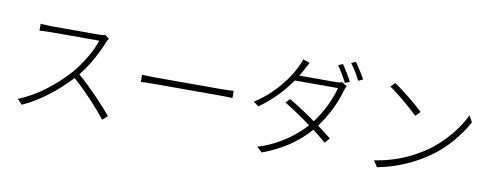

<svg xmlns="http://www.w3.org/2000/svg" viewBox="-70 -1198 4140 1616"><g transform="rotate(10 2000.0 -389.5)"><path d="M780 -664 747 -690C734 -686 715 -684 689 -684C656 -684 315 -684 284 -684C253 -684 199 -689 193 -689V-630C197 -630 252 -634 284 -634C314 -634 671 -634 703 -634C677 -544 596 -414 527 -335C419 -215 275 -97 114 -33L154 10C309 -59 444 -171 554 -289C659 -196 775 -70 843 17L886 -21C817 -104 696 -233 587 -326C659 -414 727 -539 762 -631C765 -640 775 -657 780 -664Z M1108 -415V-353C1135 -355 1180 -356 1235 -356C1283 -356 1724 -356 1790 -356C1836 -356 1873 -354 1891 -353V-415C1871 -413 1841 -411 1789 -411C1724 -411 1282 -411 1235 -411C1176 -411 1134 -413 1108 -415Z M2757 -797 2719 -780C2746 -743 2782 -682 2801 -642L2840 -660C2818 -703 2782 -762 2757 -797ZM2861 -834 2824 -817C2853 -780 2886 -725 2908 -680L2947 -698C2927 -737 2888 -798 2861 -834ZM2480 -758 2421 -777C2416 -757 2403 -727 2396 -714C2353 -620 2244 -462 2074 -355L2117 -322C2236 -404 2322 -503 2382 -590H2751C2728 -496 2672 -376 2599 -280C2525 -333 2445 -386 2371 -429L2337 -394C2409 -350 2491 -295 2566 -240C2473 -135 2332 -35 2168 14L2213 55C2392 -10 2520 -107 2608 -209C2650 -177 2689 -146 2720 -118L2757 -161C2723 -189 2683 -219 2641 -250C2719 -353 2776 -476 2803 -576C2807 -587 2814 -608 2820 -619L2776 -645C2763 -640 2747 -637 2723 -637H2413L2445 -693C2454 -710 2467 -737 2480 -758Z M3219 -716 3184 -679C3259 -630 3382 -523 3432 -473L3471 -513C3418 -565 3290 -669 3219 -716ZM3156 -44 3190 9C3372 -27 3497 -92 3596 -156C3742 -250 3848 -385 3912 -502L3881 -556C3827 -439 3710 -293 3566 -200C3472 -139 3341 -72 3156 -44Z"/></g></svg>

Font: GenYoGothic2 TW L
Style: Regular
Weight: 300
Version: Version 2.100;PS 2.1;hotconv 16.6.51;makeotf.lib2.5.65220 DE